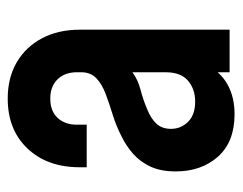

<svg xmlns="http://www.w3.org/2000/svg" viewBox="-84 -516 613 485"><g transform="rotate(-90 222.5 -273.5)"><path d="M176.5 12.5Q106.5 12.5 69.2 -29.5Q32 -71.5 32 -136Q32 -174 44.2 -200Q56.5 -226 76.2 -243.5Q96 -261 119.5 -272.5Q146.5 -286.5 175 -295.2Q203.5 -304 228 -313.2Q252.5 -322.5 267.5 -336.8Q282.5 -351 282.5 -375V-386Q282.5 -416 264.8 -434.5Q247 -453 216 -453Q184.5 -453 167.2 -434.5Q150 -416 150 -386V-361H42.5V-378.5Q42.5 -460.5 89.8 -510.5Q137 -560.5 216 -560.5Q268.5 -560.5 307.5 -537.8Q346.5 -515 368.2 -474Q390 -433 390 -378.5V0H282.5V-82.5L301 -58.5Q284.5 -24 252.5 -5.8Q220.5 12.5 176.5 12.5ZM208.5 -87Q239.5 -87 261 -105Q282.5 -123 282.5 -162V-245.5Q263.5 -231.5 238.2 -225Q213 -218.5 188.5 -208Q165 -198.5 152.2 -184.5Q139.5 -170.5 139.5 -148Q139.5 -123 157.2 -105Q175 -87 208.5 -87Z"/></g></svg>

Font: Mohave Light SemiBold
Style: Regular
Weight: 600
Version: Version 2.003